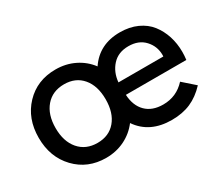

<svg xmlns="http://www.w3.org/2000/svg" viewBox="-93 -727 1112 960"><g transform="rotate(-30 463.5 -247.0)"><path d="M667 8.5Q539.5 8.5 477 -83Q444 -39.5 395 -15.5Q346 8.5 287.5 8.5Q182 8.5 113.2 -63.5Q44.5 -135.5 44.5 -247Q44.5 -358 112.8 -429.8Q181 -501.5 287.5 -501.5Q347 -501.5 396.2 -477.2Q445.5 -453 478 -409.5Q540 -501.5 659 -501.5Q714.5 -501.5 758 -481.8Q801.5 -462 827.8 -428.2Q854 -394.5 867.8 -351.8Q881.5 -309 881.5 -260.5Q881.5 -239 878.5 -215.5H529.5Q533 -151.5 569 -115.8Q605 -80 668 -80Q745 -80 797 -137L865 -77Q824 -33 776.2 -12.2Q728.5 8.5 667 8.5ZM287.5 -78Q354 -78 392.5 -123.5Q431 -169 431 -247Q431 -325 392.5 -370.5Q354 -416 287.5 -416Q220.5 -416 181.2 -370.2Q142 -324.5 142 -247Q142 -169.5 181.2 -123.8Q220.5 -78 287.5 -78ZM528.5 -288H787.5L788 -297Q788 -347 754.2 -383.5Q720.5 -420 661.5 -420Q602.5 -420 568 -382.2Q533.5 -344.5 528.5 -288Z"/></g></svg>

Font: HK Grotesk Medium
Style: Regular
Weight: 500
Designer: Alfredo Marco Pradil
Foundry: Hanken Design Co.
Version: Version 3.001;FEAKit 1.0